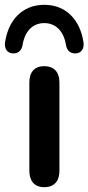

<svg xmlns="http://www.w3.org/2000/svg" viewBox="-57 -771 367 798"><path d="M-4 -549C18 -548 33 -560 37 -585C47 -645 82 -675 127 -675C172 -675 207 -645 217 -585C221 -560 236 -548 258 -549C280 -550 294 -568 290 -595C277 -684 221 -751 127 -751C33 -751 -23 -684 -36 -595C-40 -568 -26 -550 -4 -549ZM127 7C168 7 190 -18 190 -61V-428C190 -472 167 -496 127 -496C87 -496 65 -472 65 -428V-61C65 -18 87 7 127 7Z"/></svg>

Font: Nunito
Style: Bold
Weight: 700
Designer: Vernon Adams
Foundry: Vernon Adams
Version: Version 3.602